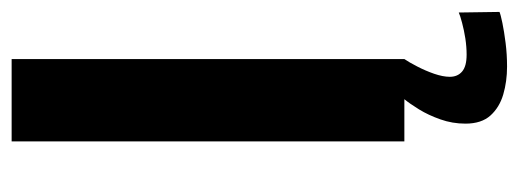

<svg xmlns="http://www.w3.org/2000/svg" viewBox="-301 -414 892 330"><g transform="rotate(-90 145.0 -249.0)"><path d="M67 0H208.5V-675H67ZM195.5 176.5Q216.5 176.5 236.2 174Q256 171.5 270.5 168.5Q285 165.5 289.5 163.5L288.5 93.5Q283 96 270.8 99.2Q258.5 102.5 244 104.8Q229.5 107 216 107Q196 107 187 99.2Q178 91.5 178 78Q178 66.5 183.2 51.2Q188.5 36 195.8 22Q203 8 208.5 0H139.5Q132 9 122 25.2Q112 41.5 104.8 62Q97.5 82.5 97.5 105Q97.5 132.5 111.5 148Q125.5 163.5 147.8 170Q170 176.5 195.5 176.5Z"/></g></svg>

Font: Anybody UltraCondensed Thin SemiBold
Style: Regular
Weight: 600
Version: Version 1.111